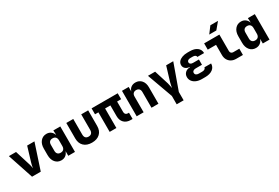

<svg xmlns="http://www.w3.org/2000/svg" viewBox="93 -2098 5214 3590"><g transform="rotate(-30 2700.0 -302.5)"><path d="M207 0 24 -550H179L275 -241Q284 -213 291.5 -183Q299 -153 301 -127Q303 -153 310 -183Q317 -213 325 -240L419 -550H576L395 0Z M838 10Q759 10 709.5 -48.5Q660 -107 660 -205V-345Q660 -443 709.5 -501.5Q759 -560 838 -560Q892 -560 930 -532.5Q968 -505 986 -455H989L984 -550H1134V0H989V-95H986Q968 -45 930 -17.5Q892 10 838 10ZM896 -120Q939 -120 961.5 -144.5Q984 -169 984 -215V-335Q984 -381 961.5 -405.5Q939 -430 896 -430Q855 -430 832.5 -407Q810 -384 810 -340V-210Q810 -167 832.5 -143.5Q855 -120 896 -120Z M1500 10Q1389 10 1326.5 -50Q1264 -110 1264 -214V-550H1414V-215Q1414 -120 1500 -120Q1541 -120 1563.5 -144.5Q1586 -169 1586 -215V-550H1736V-214Q1736 -109 1673 -49.5Q1610 10 1500 10Z M2337 5Q2247 5 2194.5 -47.5Q2142 -100 2142 -190V-422H2028V0H1883V-422H1810V-550H2374V-422H2287V-195Q2287 -165 2304.5 -147.5Q2322 -130 2351 -130H2375V5Z M2466 0V-550H2611V-450Q2623 -500 2662.5 -530Q2702 -560 2759 -560Q2839 -560 2887.5 -504Q2936 -448 2936 -355V0H2786V-340Q2786 -383 2763.5 -406.5Q2741 -430 2701 -430Q2661 -430 2638.5 -406.5Q2616 -383 2616 -340V0Z M3226 180V0L3027 -550H3182L3279 -241Q3288 -213 3293 -180Q3298 -147 3302 -127Q3306 -147 3312 -180Q3318 -213 3326 -240L3420 -550H3573L3376 0V180Z M3943 7H3871Q3804 7 3753 -14.5Q3702 -36 3673.5 -75Q3645 -114 3645 -164Q3645 -221 3684 -258Q3723 -295 3786 -296V-303Q3731 -305 3697 -335.5Q3663 -366 3663 -413Q3663 -456 3690.5 -488Q3718 -520 3767.5 -538.5Q3817 -557 3881 -557H3933Q4033 -557 4091 -513Q4149 -469 4149 -394H4004Q4004 -416 3985 -429Q3966 -442 3933 -442H3881Q3847 -442 3827 -428Q3807 -414 3807 -389Q3807 -366 3826 -352Q3845 -338 3877 -338H4005V-224H3871Q3836 -224 3815.5 -209Q3795 -194 3795 -168Q3795 -141 3815.5 -125.5Q3836 -110 3871 -110H3943Q3978 -110 3999 -123.5Q4020 -137 4020 -160H4165Q4165 -83 4105 -38Q4045 7 3943 7Z M4614 0Q4556 0 4512 -24.5Q4468 -49 4443.5 -93Q4419 -137 4419 -195V-415H4240V-550H4569V-195Q4569 -168 4585.5 -151.5Q4602 -135 4629 -135H4760V0ZM4405 -645 4510 -785H4675L4558 -645Z M5038 10Q4959 10 4909.5 -48.5Q4860 -107 4860 -205V-345Q4860 -443 4909.5 -501.5Q4959 -560 5038 -560Q5092 -560 5130 -532.5Q5168 -505 5186 -455H5189L5184 -550H5334V0H5189V-95H5186Q5168 -45 5130 -17.5Q5092 10 5038 10ZM5096 -120Q5139 -120 5161.5 -144.5Q5184 -169 5184 -215V-335Q5184 -381 5161.5 -405.5Q5139 -430 5096 -430Q5055 -430 5032.5 -407Q5010 -384 5010 -340V-210Q5010 -167 5032.5 -143.5Q5055 -120 5096 -120Z"/></g></svg>

Font: JetBrains Mono NL ExtraBold
Style: Regular
Weight: 800
Designer: Philipp Nurullin, Konstantin Bulenkov
Foundry: JetBrains
Version: Version 2.304; ttfautohint (v1.8.4.7-5d5b)